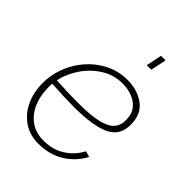

<svg xmlns="http://www.w3.org/2000/svg" viewBox="-212 -837 954 954"><g transform="rotate(45 264.5 -360.0)"><path d="M230 10Q169 10 125 -20Q81 -50 57 -100Q33 -150 32 -210Q30 -270 51 -327Q72 -384 111 -429Q150 -474 203.5 -501Q257 -528 320 -528Q389 -528 438 -492.5Q487 -457 488 -386Q491 -307 425.5 -275.5Q360 -244 226 -244Q190 -244 152 -245.5Q114 -247 68 -250Q66 -234 67 -219Q68 -162 88 -117Q108 -72 145.5 -45.5Q183 -19 238 -19Q302 -19 349.5 -49.5Q397 -80 424 -131L455 -122Q423 -62 365.5 -26Q308 10 230 10ZM316 -498Q254 -498 203.5 -466.5Q153 -435 118.5 -384.5Q84 -334 72 -278Q121 -275 158 -274Q195 -273 229 -273Q314 -273 364.5 -285Q415 -297 436 -322Q457 -347 455 -385Q454 -425 433.5 -450Q413 -475 381.5 -486.5Q350 -498 316 -498ZM335 -647 352 -730H384L367 -647Z"/></g></svg>

Font: Raleway ExtraLight
Style: Italic
Weight: 200
Italic angle: -12°
Designer: Matt McInerney, Pablo Impallari, Rodrigo Fuenzalida
Foundry: Matt McInerney, Pablo Impallari, Rodrigo Fuenzalida
Version: Version 4.026